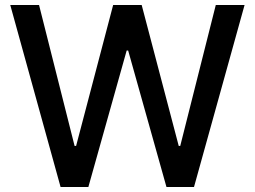

<svg xmlns="http://www.w3.org/2000/svg" viewBox="-20 -747 1018 767"><path d="M136 -727 278 -164H284L432 -727H546L694 -164H700L842 -727H957L755 0H645L492 -545H486L333 0H222L21 -727Z"/></svg>

Font: Sinter Medium
Style: Regular
Weight: 500
Foundry: Adobe & rsms
Version: Version 1.000